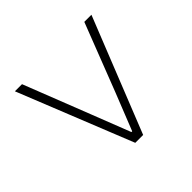

<svg xmlns="http://www.w3.org/2000/svg" viewBox="-93 -718 706 706"><g transform="rotate(45 260.5 -365.0)"><path d="M37 -166 484 -345V-386L37 -564V-527L300 -425L446 -367V-363L300 -306L37 -203Z"/></g></svg>

Font: Noto Sans Japanese Thin
Style: Regular
Weight: 100
Designer: Ryoko NISHIZUKA (kana & ideographs); Paul D. Hunt (Latin, Greek & Cyrillic); Wenlong ZHANG (bopomofo); Sandoll Communica
Foundry: Adobe Systems Incorporated
Version: Version 1.000;PS 1;hotconv 1.0.78;makeotf.lib2.5.61930